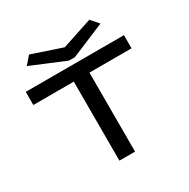

<svg xmlns="http://www.w3.org/2000/svg" viewBox="-178 -965 1106 1126"><g transform="rotate(-30 375.0 -402.0)"><path d="M313 0V-535H39V-624H704V-535H419V0ZM573 -804 619 -752 390 -656H350L120 -752L165 -804L368 -736Z"/></g></svg>

Font: Inconsolata ExtraExpanded SemiBold
Style: Regular
Weight: 600
Width: 8
Monospace: yes
Designer: Raph Levien, Cyreal, Brenton Simpson
Foundry: Raph Levien, Cyreal, Google
Version: Version 3.001; ttfautohint (v1.8.2.53-6de2)